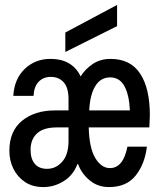

<svg xmlns="http://www.w3.org/2000/svg" viewBox="-20 -747 640 779"><path d="M156 12Q112 12 81.5 -8.5Q51 -29 34.5 -62Q18 -95 18 -135Q18 -215 69.5 -257Q121 -299 203 -299H258V-345Q258 -391 238.5 -413Q219 -435 186 -435Q156 -435 137 -415.5Q118 -396 116 -358H34Q38 -427 80.5 -467.5Q123 -508 184 -508Q231 -508 261.5 -489Q292 -470 307 -437Q326 -467 356.5 -487.5Q387 -508 429 -508Q509 -508 548.5 -448.5Q588 -389 588 -279Q588 -268 587 -254.5Q586 -241 586 -230H340Q342 -147 366.5 -106Q391 -65 426 -65Q480 -65 497 -152H576Q568 -83 531 -35.5Q494 12 422 12Q376 12 343 -16Q310 -44 297 -81H294Q277 -36 238.5 -12Q200 12 156 12ZM342 -299H507Q504 -363 484.5 -398Q465 -433 427 -433Q388 -433 366.5 -397.5Q345 -362 342 -299ZM171 -62Q207 -62 232.5 -91Q258 -120 258 -175V-230H210Q156 -230 130 -205.5Q104 -181 104 -139Q104 -103 121 -82.5Q138 -62 171 -62ZM245 -536V-615L455 -727V-641Z"/></svg>

Font: DM Mono
Style: Regular
Weight: 400
Designer: Colophon Foundry
Foundry: Colophon Foundry
Version: Version 1.000; ttfautohint (v1.8.2.53-6de2)